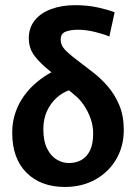

<svg xmlns="http://www.w3.org/2000/svg" viewBox="-20 -725 535 754"><path d="M234.5 9.2Q140.5 9.2 84.2 -46.7Q28 -102.5 28 -203.5Q28 -247.3 41 -284.1Q53.9 -321 75.9 -350.7Q97.8 -380.4 125.5 -403.1Q153.1 -425.8 181.9 -441.3Q138.2 -475.5 115.7 -505.4Q93.1 -535.3 93.1 -574.9Q93.1 -615.9 116.4 -645Q139.8 -674.1 181.1 -689.4Q222.5 -704.7 275.2 -704.7Q324.2 -704.7 365.3 -695.5Q406.4 -686.3 430.2 -676.7L409.4 -581.5Q388.1 -590.9 352.9 -599.6Q317.6 -608.2 286 -608.2Q257 -608.2 237.6 -600.6Q218.3 -593 218.3 -569.6Q218.3 -548.6 233.3 -531.8Q248.4 -514.9 281.6 -489.9L342.4 -443.1Q374.8 -418.7 402.9 -386.3Q431 -353.8 448.5 -311.8Q466.1 -269.8 466.1 -214.8Q466.1 -150.1 436.2 -99.4Q406.3 -48.7 354.1 -19.7Q301.9 9.2 234.5 9.2ZM250.3 -84.7Q276.6 -84.7 298.2 -95.9Q319.7 -107.1 332.8 -132.8Q345.9 -158.5 345.9 -201.4Q345.9 -230.3 336 -258.9Q326 -287.4 309 -312.3Q292.1 -337.2 271.3 -353.2L250.9 -370.3Q224.7 -361.4 201.7 -340.4Q178.7 -319.5 164.4 -288.7Q150.2 -257.9 150.2 -218Q150.2 -170.6 165.2 -141Q180.2 -111.4 203.3 -98.1Q226.4 -84.7 250.3 -84.7Z"/></svg>

Font: Ancizar Sans Thin
Style: Regular
Weight: 100
Designer: Cesar Puertas, Viviana Monsalve, Julian Moncada, Julian Prieto, Jose Castro, Mariel Hernandez, Felipe Aragon, Sara Alarc
Version: Version 8.100